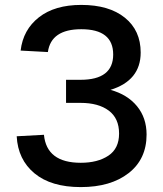

<svg xmlns="http://www.w3.org/2000/svg" viewBox="-20 -746 665 782"><path d="M309 16Q188 16 120.5 -40Q53 -96 48 -191L159 -197Q170 -83 309 -83Q378 -83 421.5 -112Q465 -141 465 -202Q465 -264 423 -295.5Q381 -327 308 -327H249V-421H308Q441 -421 441 -524Q441 -627 311 -627Q188 -627 175 -534L64 -540Q74 -625 138.5 -675.5Q203 -726 311 -726Q424 -726 488.5 -674Q553 -622 553 -532Q553 -418 430 -380Q499 -361 538 -313.5Q577 -266 577 -198Q577 -98 504 -41Q431 16 309 16Z"/></svg>

Font: Txt Sans Medium
Style: Regular
Weight: 500
Designer: Open Source
Foundry: XRLN
Version: Version 1.0